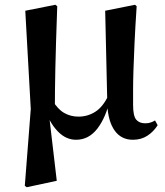

<svg xmlns="http://www.w3.org/2000/svg" viewBox="-20 -570 692 805"><path d="M84 209 109 -113 86 -525 212 -550 220 -544Q217 -459 215 -395Q213 -331 212 -281.5Q211 -232 210.5 -190.5Q210 -149 210 -108L186 -85L218 188L92 215ZM537 16Q489 16 461.5 -21.5Q434 -59 430 -128V-132L421 -525L546 -550L553 -544Q547 -454 544 -388.5Q541 -323 539.5 -275Q538 -227 538 -192Q538 -157 538 -130Q538 -84 551 -68.5Q564 -53 589 -53Q602 -53 612 -56.5Q622 -60 630 -65L641 -45Q624 -18 598 -1Q572 16 537 16ZM299 16Q258 16 225.5 -16Q193 -48 175 -96H172L200 -149Q222 -112 249 -96.5Q276 -81 309 -81Q347 -81 379 -101Q411 -121 434 -169L446 -156H442Q424 -77 388 -30.5Q352 16 299 16Z"/></svg>

Font: Noto Serif SC ExtraLight
Style: Bold
Weight: 700
Version: Version 2.002-H1;hotconv 1.1.0;makeotfexe 2.6.0